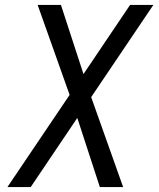

<svg xmlns="http://www.w3.org/2000/svg" viewBox="-20 -755 640 775"><path d="M10 0 261 -372 132 -735H226L317 -456L505 -735H599L348 -363L477 0H383L292 -279L104 0Z"/></svg>

Font: Zed Sans Extended
Style: Italic
Weight: 400
Width: 7
Italic angle: -9°
Designer: Belleve Invis
Foundry: Belleve Invis
Version: Version 1.0.0; ttfautohint (v1.8.4)